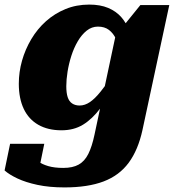

<svg xmlns="http://www.w3.org/2000/svg" viewBox="-51 -572 759 837"><path d="M361 15 455 -427 463 -429 561 -550H687L570 -5Q551 82 510 137.5Q469 193 400.5 219Q332 245 230 245Q164 245 112.5 234Q61 223 25 206Q-11 189 -31 171L-7 55H142L115 187Q102 184 94 173.5Q86 163 83 150Q80 137 81.5 125Q83 113 88 107Q99 119 115.5 131.5Q132 144 159 152Q186 160 225 160Q266 160 292 145.5Q318 131 334 99Q350 67 361 15ZM527 -363 472 -346Q466 -378 454.5 -402.5Q443 -427 424 -441.5Q405 -456 376 -456Q349 -456 327 -438.5Q305 -421 288 -392Q271 -363 260 -328.5Q249 -294 243.5 -259.5Q238 -225 238 -196Q238 -167 244 -148.5Q250 -130 263.5 -121Q277 -112 296 -112Q319 -112 341 -127Q363 -142 387.5 -172.5Q412 -203 444 -249L460 -214Q422 -147 386.5 -100Q351 -53 311 -28.5Q271 -4 217 -4Q158 -4 116 -28Q74 -52 52.5 -97.5Q31 -143 31 -207Q31 -258 45 -307.5Q59 -357 85.5 -401.5Q112 -446 149.5 -479.5Q187 -513 234.5 -532.5Q282 -552 338 -552Q386 -552 420.5 -537.5Q455 -523 477.5 -497.5Q500 -472 512 -438Q524 -404 527 -363Z"/></svg>

Font: Roboto Serif 20pt ExtraBold
Style: Italic
Weight: 800
Italic angle: -10°
Version: Version 1.007